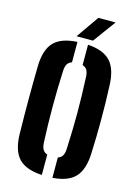

<svg xmlns="http://www.w3.org/2000/svg" viewBox="-143 -1055 815 1140"><g transform="rotate(15 264.0 -485.0)"><path d="M232 9Q132.5 3.5 88.5 -43.5Q44.5 -90.5 42 -191Q41 -247.5 40.5 -299Q40 -350.5 40 -400.5Q40 -450.5 40.5 -502.2Q41 -554 42 -610Q44.5 -710 88.5 -756.8Q132.5 -803.5 232 -809V-683.5Q213 -677.5 203.8 -661.8Q194.5 -646 194 -618Q191.5 -563.5 190.2 -509Q189 -454.5 189 -400.5Q189 -346.5 190.2 -292.2Q191.5 -238 194 -183Q194.5 -155 203.8 -138.8Q213 -122.5 232 -116.5ZM297 9V-116Q316.5 -122 325.5 -138.2Q334.5 -154.5 335 -183Q337.5 -238 339 -292.2Q340.5 -346.5 340.5 -400.5Q340.5 -454.5 339 -509Q337.5 -563.5 335 -618Q334.5 -646 325.5 -662Q316.5 -678 297 -684V-809Q392.5 -802.5 436 -755.8Q479.5 -709 483 -610Q485.5 -553.5 486.5 -501.8Q487.5 -450 487.5 -399.8Q487.5 -349.5 486.5 -298.2Q485.5 -247 483 -191Q479.5 -91.5 436 -44.5Q392.5 2.5 297 9ZM218 -840 315 -979H421L319 -840Z"/></g></svg>

Font: Big Shoulders Stencil Text Thin Black
Style: Regular
Weight: 900
Version: Version 2.001